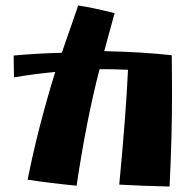

<svg xmlns="http://www.w3.org/2000/svg" viewBox="-20 -587 679 702"><path d="M416 88Q441 -174 448 -332Q392 -334 369 -334H344Q296 -149 260 92Q159 82 81 70Q119 -121 182 -324Q106 -317 31 -304L30 -384Q119 -392 206 -394L266 -567Q319 -559 399 -539L361 -400Q501 -397 608 -385L609 -248Q609 -84 600 95Q504 93 416 88Z"/></svg>

Font: Otomanopee
Style: Regular
Weight: 400
Designer: Das Ende der Wildnis
Foundry: Gutenberg Labo
Version: Version 3.000